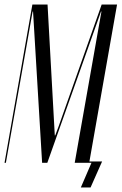

<svg xmlns="http://www.w3.org/2000/svg" viewBox="-35 -719 541 848"><path d="M482 -699H414L224 -161L209 -121H207L175 -699H108L-15 0H-9L109 -668H111L151 0H174L411 -668H413L295 0H369L322 109H365L416 -6H360Z"/></svg>

Font: Moniqa Ita Display
Style: Italic
Weight: 400
Italic angle: -10°
Designer: Rajesh Rajput
Foundry: Rajesh Rajput
Version: Version 1.000